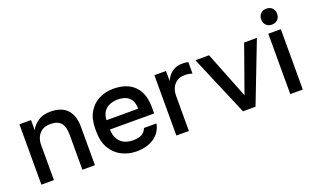

<svg xmlns="http://www.w3.org/2000/svg" viewBox="-79 -1151 2602 1584"><g transform="rotate(-20 1222.5 -359.5)"><path d="M70 0V-530H172V-441Q191 -481 234 -511Q277 -541 345 -541Q442 -541 491 -488.5Q540 -436 540 -335V0H430V-310Q430 -377 402 -411Q374 -445 310 -445Q264 -445 235.5 -425.5Q207 -406 193.5 -375.5Q180 -345 180 -310V0Z M905 11Q835 11 776 -18.5Q717 -48 681 -108Q645 -168 645 -260V-280Q645 -368 679.5 -426Q714 -484 771 -512.5Q828 -541 895 -541Q1016 -541 1080.5 -476Q1145 -411 1145 -290V-234H757Q759 -180 780 -147Q801 -114 834 -99.5Q867 -85 905 -85Q962 -85 988.5 -103Q1015 -121 1025 -150H1135Q1119 -71 1056.5 -30Q994 11 905 11ZM900 -445Q863 -445 831 -432Q799 -419 779 -391Q759 -363 757 -316H1035Q1034 -366 1016 -394Q998 -422 968 -433.5Q938 -445 900 -445Z M1255 0V-530H1357V-440Q1368 -468 1387.5 -490.5Q1407 -513 1435.5 -527Q1464 -541 1500 -541Q1525 -541 1537.5 -539Q1550 -537 1555 -535V-435Q1538 -440 1524 -442.5Q1510 -445 1490 -445Q1447 -445 1419 -425.5Q1391 -406 1378 -375.5Q1365 -345 1365 -310V0Z M1840 0 1615 -530H1735L1897 -120L2043 -530H2155L1950 0Z M2255 0V-530H2365V0ZM2310 -590Q2279 -590 2259.5 -609.5Q2240 -629 2240 -660Q2240 -691 2259.5 -710.5Q2279 -730 2310 -730Q2341 -730 2360.5 -710.5Q2380 -691 2380 -660Q2380 -629 2360.5 -609.5Q2341 -590 2310 -590Z"/></g></svg>

Font: Golos Text Medium
Style: Regular
Weight: 500
Designer: A.Korolkova, Vitaly Kuzmin
Foundry: ParaType Ltd
Version: Version 2.004